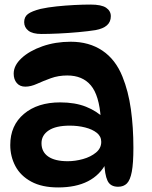

<svg xmlns="http://www.w3.org/2000/svg" viewBox="-20 -809 666 842"><path d="M498 10Q464 10 451.5 -16.5Q439 -43 437 -101L447 -96Q391 13 235 13Q164 13 117 -12.5Q70 -38 47.5 -80.5Q25 -123 25 -173Q25 -259 85 -309.5Q145 -360 244 -360Q309 -360 357 -341Q405 -322 439 -288L422 -290Q415 -391 378.5 -434.5Q342 -478 275 -478Q236 -478 203 -466Q170 -454 142.5 -441.5Q115 -429 91 -429Q67 -429 53.5 -445Q40 -461 40 -486Q40 -522 74.5 -554Q109 -586 166 -606Q223 -626 290 -626Q371 -626 429 -587Q487 -548 517 -473Q543 -409 554 -330Q565 -251 565 -161Q565 -93 558 -56Q551 -19 536.5 -4.5Q522 10 498 10ZM277 -102Q310 -102 344 -111.5Q378 -121 401 -140Q424 -159 424 -187Q424 -211 404.5 -226.5Q385 -242 353.5 -250Q322 -258 286 -258Q225 -258 193.5 -237Q162 -216 162 -181Q162 -143 191.5 -122.5Q221 -102 277 -102ZM162 -660Q123 -660 104.5 -674.5Q86 -689 86 -712Q86 -735 102.5 -747.5Q119 -760 158 -770Q190 -777 228.5 -781Q267 -785 306 -787Q345 -789 377 -789Q425 -789 445.5 -775Q466 -761 466 -738Q466 -713 449 -698Q432 -683 399 -677Q368 -672 324 -668Q280 -664 237 -662Q194 -660 162 -660Z"/></svg>

Font: DynaPuff
Style: Regular
Weight: 400
Designer: Toshi Omagari, Jennifer Daniel
Foundry: Google Fonts
Version: Version 2.000